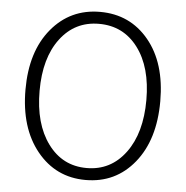

<svg xmlns="http://www.w3.org/2000/svg" viewBox="-53 -794 832 859"><g transform="rotate(5 363.0 -364.5)"><path d="M362.3 12.7Q228.5 12.7 144 -91.3Q59.6 -195.3 59.6 -367.2Q59.6 -538.1 144 -640.1Q228.5 -742.2 362.3 -742.2Q497.1 -742.2 581.1 -640.6Q665 -539.1 665 -367.2Q665 -194.3 581.1 -90.8Q497.1 12.7 362.3 12.7ZM602.5 -367.2Q602.5 -514.6 537.1 -601.6Q471.7 -688.5 362.3 -688.5Q253.9 -688.5 188.5 -601.6Q123 -514.6 123 -367.2Q123 -218.8 188.5 -129.9Q253.9 -41 362.3 -41Q470.7 -41 536.6 -129.9Q602.5 -218.8 602.5 -367.2Z"/></g></svg>

Font: Bpmf Zihi Sans Light
Style: Light
Weight: 300
Foundry: But Ko
Version: Version 1.320